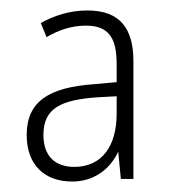

<svg xmlns="http://www.w3.org/2000/svg" viewBox="-20 -742 328 367"><path d="M147 -722C113 -722 83 -712 58 -698L69 -671C91 -684 116 -693 144 -693C184 -693 203 -674 203 -620V-585L159 -581C75 -575 31 -549 31 -484C31 -427 65 -395 118 -395C157 -395 189 -416 206 -452L211 -400H235V-625C235 -687 210 -722 147 -722ZM166 -556 203 -558V-525C203 -463 175 -423 122 -423C85 -423 63 -444 63 -484C63 -535 96 -551 166 -556Z"/></svg>

Font: Noto Sans Gurmukhi UI Condensed ExtraLight
Style: Regular
Weight: 200
Width: 3
Designer: Jelle Bosma - Monotype Design Team
Foundry: Monotype Imaging Inc.
Version: Version 2.004